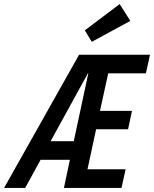

<svg xmlns="http://www.w3.org/2000/svg" viewBox="-75 -917 752 937"><path d="M-55 0 311 -650H657L637 -559H453L413 -376H569L550 -286H394L352 -91H538L518 0H237L266 -137H123L48 0ZM172 -228H285L356 -559H354ZM373 -713 339 -769 509 -897 561 -815Z"/></svg>

Font: Sometype Mono SemiBold
Style: Italic
Weight: 600
Italic angle: -12°
Designer: Ryoichi Tsunekawa
Foundry: Dharma Type
Version: Version 1.001